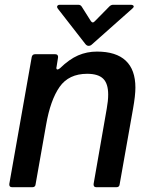

<svg xmlns="http://www.w3.org/2000/svg" viewBox="-20 -784 630 804"><path d="M129 -12Q128 0 115 0H31Q24 0 21 -4Q18 -8 19 -14L113 -546Q116 -557 127 -557H211Q218 -557 221 -553Q224 -549 223 -543L217 -505L216 -500Q216 -493 221 -493Q224 -493 231 -498Q270 -536 307 -552Q344 -568 386 -568Q466 -568 506.5 -530Q547 -492 547 -417Q547 -384 537 -328L481 -12Q480 0 467 0H383Q377 0 374 -4Q371 -8 372 -14L427 -329Q433 -362 433 -388Q433 -434 412 -454.5Q391 -475 345 -475Q268 -475 229.5 -420Q191 -365 173 -261ZM338 -599 222 -748Q219 -753 219 -755Q219 -759 222 -761.5Q225 -764 230 -764H308Q318 -764 323 -755L359 -698Q364 -690 369 -690Q372 -690 377 -695L438 -757Q445 -764 454 -764H528Q533 -764 536.5 -762Q540 -760 540 -757Q540 -753 534 -748L365 -598Q359 -592 351 -592Q344 -592 338 -599Z"/></svg>

Font: Open Sauce Two Medium Italic
Style: Regular
Weight: 500
Italic angle: -10°
Designer: Alfredo Marco Pradil
Foundry: Creative Sauce Fz LLC
Version: Version 1.477